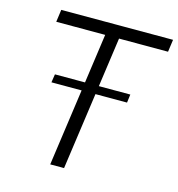

<svg xmlns="http://www.w3.org/2000/svg" viewBox="-104 -781 809 871"><g transform="rotate(15 301.0 -345.0)"><path d="M479 -400 474 -361H119L125 -400ZM372 -690 275 0H210L307 -690ZM602 -690 594 -632H69L77 -690Z"/></g></svg>

Font: Exo 2 Light
Style: Italic
Weight: 300
Italic angle: -8°
Designer: Natanael Gama
Foundry: Natanael Gama
Version: Version 2.010